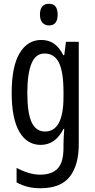

<svg xmlns="http://www.w3.org/2000/svg" viewBox="-20 -759 502 1019"><path d="M199 -547Q237 -547 265.5 -528Q294 -509 316 -466H321L330 -537H398V6Q398 118 350 179Q302 240 195 240Q158 240 127.5 232.5Q97 225 68 209V132Q136 168 193 168Q255 168 286 135.5Q317 103 317 25V9Q317 -8 318 -29.5Q319 -51 321 -75H317Q274 10 196 10Q123 10 82.5 -60Q42 -130 42 -266Q42 -406 84 -476.5Q126 -547 199 -547ZM216 -475Q169 -475 147 -421.5Q125 -368 125 -265Q125 -159 148 -110Q171 -61 219 -61Q317 -61 317 -245V-270Q317 -377 293 -426Q269 -475 216 -475ZM240 -739Q286 -739 286 -681Q286 -624 240 -624Q218 -624 205 -639Q192 -654 192 -681Q192 -739 240 -739Z"/></svg>

Font: Noto Sans Georgian ExtraCondensed
Style: Regular
Weight: 400
Width: 2
Designer: Monotype Design Team, Akaki Razmadze
Foundry: Google LLC
Version: Version 2.005; ttfautohint (v1.8.4.7-5d5b)